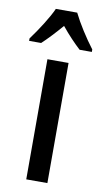

<svg xmlns="http://www.w3.org/2000/svg" viewBox="-118 -808 457 850"><g transform="rotate(10 111.0 -383.0)"><path d="M158 -766H62C44 -725 4 -663 -30 -617V-606H24C47 -627 80 -662 111 -698C140 -662 171 -630 197 -606H252V-617C217 -663 180 -721 158 -766ZM159 0V-540H64V0Z"/></g></svg>

Font: Noto Sans Sinhala UI ExtraCondensed Medium
Style: Regular
Weight: 500
Width: 2
Designer: Jelle Bosma - Monotype Design Team
Foundry: Monotype Imaging Inc.
Version: Version 2.006